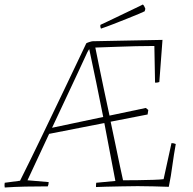

<svg xmlns="http://www.w3.org/2000/svg" viewBox="-27 -825 856 852"><path d="M-6 7Q-7 3 -7 -3.5Q-7 -10 -6 -14L62 -23Q109 -117 159.5 -222Q210 -327 260.5 -432.5Q311 -538 356 -633Q361 -636 371 -639Q381 -642 384 -642Q457 -643 538.5 -645Q620 -647 694 -648L693 -634L680 -461Q672 -458 662 -458L661 -460L658 -621Q615 -621 576.5 -620Q538 -619 495 -617.5Q452 -616 396 -614Q402 -583 412 -535Q422 -487 434 -429Q446 -371 459 -312L620 -346L631 -337L628 -317L464 -285Q476 -229 486.5 -178Q497 -127 505.5 -87Q514 -47 519 -25Q549 -25 585.5 -25.5Q622 -26 653.5 -27Q685 -28 699 -30L734 -190Q744 -190 753 -186L745 -139L731 -44L722 4Q685 3 654 2Q623 1 584 1Q550 1 512 2Q474 3 442.5 3.5Q411 4 399 5Q399 2 399 -3.5Q399 -9 400 -14L485 -22Q473 -83 461 -147.5Q449 -212 436 -279L191 -231Q161 -166 135 -111Q109 -56 95 -25L189 -17Q189 -6 185 2Q131 2 85 3Q39 4 -6 7ZM361 -594Q346 -561 320.5 -506.5Q295 -452 264.5 -387Q234 -322 204 -258L431 -306Q416 -381 400.5 -457Q385 -533 369 -607Q367 -604 365 -601Q363 -598 361 -594ZM421 -698Q418 -705 418 -710L419 -715L449 -729L593 -798L607 -805Q613 -800 618 -786L615 -775Q612 -773 590.5 -764Q569 -755 539 -743Q509 -731 477 -718.5Q445 -706 421 -698Z"/></svg>

Font: Labrada ExtraLight
Style: Italic
Weight: 200
Italic angle: -7°
Designer: Mercedes Jáuregui
Foundry: Omnibus-Type Team
Version: Version 1.000; ttfautohint (v1.8.4.7-5d5b)